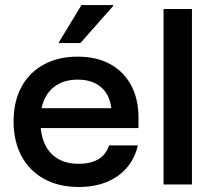

<svg xmlns="http://www.w3.org/2000/svg" viewBox="-20 -736 852 766"><path d="M294.2 10Q215 10 156.2 -22.1Q97.5 -54.2 65.8 -113.3Q34.2 -172.5 34.2 -251.7Q34.2 -330.8 65.4 -388.8Q96.7 -446.7 154.2 -478.3Q211.7 -510 290 -510Q365 -510 419.2 -480.4Q473.3 -450.8 502.9 -396.2Q532.5 -341.7 532.5 -266.7V-225H142.5Q149.2 -156.7 188.3 -119.6Q227.5 -82.5 293.3 -82.5Q341.7 -82.5 372.5 -100.8Q403.3 -119.2 415 -155.8H530Q511.7 -77.5 449.6 -33.8Q387.5 10 294.2 10ZM145.8 -304.2H424.2Q417.5 -359.2 382.5 -388.8Q347.5 -418.3 290 -418.3Q232.5 -418.3 195 -388.8Q157.5 -359.2 145.8 -304.2ZM215 -564.2V-567.5L305 -715.8H431.7V-712.5L300.8 -564.2Z M632.5 0V-700H745.8V0Z"/></svg>

Font: Funnel Display Light Medium
Style: Regular
Weight: 500
Version: Version 1.000